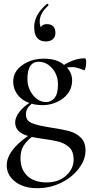

<svg xmlns="http://www.w3.org/2000/svg" viewBox="-20 -699 479 1001"><path d="M146 15.1Q118.2 36.1 102.5 61.5Q86.9 86.9 86.9 126Q86.9 185.1 123 218.5Q159.2 252 222.7 252Q286.1 252 325 216.1Q363.8 180.2 363.8 134.5Q363.8 88.9 339.8 67.9Q315.9 46.9 283 38.8Q250 30.8 211.9 25.9Q173.8 21 146 15.1ZM182.1 -377Q123 -377 123 -288.1Q123 -240.2 151.6 -203.6Q180.2 -167 221.2 -167Q247.1 -167 264.6 -188.5Q282.2 -210 282.2 -259Q282.2 -308.1 252.2 -342.5Q222.2 -377 182.1 -377ZM421.9 -395Q429.2 -395 429.2 -376.5Q429.2 -357.9 425.5 -344.5Q421.9 -331.1 418 -333Q378.9 -349.1 361.1 -349.1Q343.3 -349.1 329.1 -347.2Q356 -317.4 356 -279.5Q356 -241.7 335 -212.9Q314 -184.1 277.6 -167.5Q241.2 -150.9 204.8 -150.9Q168.5 -150.9 146 -158.2Q115.2 -135.3 115.2 -102.8Q115.2 -70.3 145 -57.6Q174.8 -44.9 239 -34.9Q303.2 -24.9 337.6 -16.4Q372.1 -7.8 398.9 16.1Q425.8 40 425.8 86.4Q425.8 132.8 391.8 178.5Q357.9 224.1 300 253.2Q242.2 282.2 173.1 282.2Q104 282.2 59.6 248.5Q15.1 214.8 15.1 163.1Q15.1 86.9 126 9.8Q59.1 -9.3 59.1 -60.1Q59.1 -85.9 79.1 -113Q99.1 -140.1 132.8 -162.1Q92.8 -176.3 70.8 -206.5Q48.8 -236.8 48.8 -272.9Q48.8 -326.2 96.4 -359.6Q144 -393.1 210 -393.1Q275.9 -393.1 314 -360.8Q369.6 -395 421.9 -395ZM223.6 -573.2Q268.6 -573.2 269 -527.3Q269 -505.9 255.1 -494.4Q241.2 -482.9 219.2 -482.9Q158.2 -482.9 158.2 -558.1Q158.2 -622.1 224.1 -678.2L226.1 -679.2Q230 -679.2 231.9 -675.5Q233.9 -671.9 231.9 -669.9Q187 -629.9 187 -586.9Q187 -567.9 192.9 -557.1Q201.2 -573.2 223.6 -573.2Z"/></svg>

Font: Cormorant-Medium
Style: Regular
Weight: 500
Designer: Christian Thalmann (Catharsis Fonts)
Version: Version 3.000